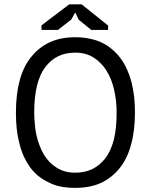

<svg xmlns="http://www.w3.org/2000/svg" viewBox="-20 -870 708 901"><path d="M71.3 -196.3Q79.1 -164.1 91.8 -135.7Q104.5 -108.4 121.1 -85Q138.7 -61.5 160.2 -43.9Q182.6 -26.4 209 -13.7Q235.4 0 266.6 5.9Q296.9 11.7 333 11.7Q400.4 11.7 452.1 -10.7Q502.9 -34.2 540 -79.1Q577.1 -124 594.7 -190.4Q613.3 -255.9 613.3 -341.8Q613.3 -380.9 609.4 -418Q604.5 -454.1 596.7 -486.3Q587.9 -518.6 575.2 -545.9Q562.5 -574.2 544.9 -597.7Q527.3 -621.1 505.9 -638.7Q484.4 -657.2 458 -669.9Q431.6 -682.6 400.4 -688.5Q369.1 -695.3 333 -695.3Q265.6 -695.3 213.9 -671.9Q163.1 -648.4 127 -603.5Q89.8 -558.6 72.3 -492.2Q54.7 -426.8 54.7 -341.8Q54.7 -301.8 58.6 -264.6Q62.5 -228.5 71.3 -196.3ZM191.4 -553.7Q216.8 -587.9 252 -605.5Q287.1 -623 333 -623Q357.4 -623 379.9 -617.2Q401.4 -611.3 419.9 -599.6Q438.5 -587.9 453.1 -572.3Q468.8 -556.6 480.5 -537.1Q492.2 -518.6 501 -496.1Q509.8 -473.6 515.6 -448.2Q521.5 -422.9 524.4 -395.5Q527.3 -369.1 527.3 -340.8Q527.3 -269.5 514.6 -215.8Q501 -163.1 475.6 -128.9Q449.2 -94.7 414.1 -77.1Q378.9 -59.6 333 -59.6Q308.6 -59.6 286.1 -65.4Q264.6 -71.3 246.1 -83Q227.5 -94.7 212.9 -109.4Q198.2 -125 186.5 -143.6Q174.8 -163.1 166 -186.5Q157.2 -209 151.4 -234.4Q145.5 -258.8 143.6 -286.1Q140.6 -313.5 140.6 -341.8Q140.6 -414.1 153.3 -466.8Q166 -519.5 191.4 -553.7ZM174.8 -751Q174.8 -746.1 174.8 -729.5Q194.3 -729.5 252 -729.5Q267.6 -742.2 314.5 -778.3Q319.3 -786.1 333 -811.5Q336.9 -802.7 349.6 -777.3Q364.3 -765.6 408.2 -729.5Q427.7 -729.5 487.3 -729.5Q487.3 -734.4 487.3 -750Q456.1 -775.4 363.3 -849.6Q348.6 -849.6 304.7 -849.6Q272.5 -825.2 174.8 -751Z"/></svg>

Font: Aptus Gothic JP
Style: Medium
Weight: 400
Designer: Fuminori Ogawa / Motoya
Version: Version 1